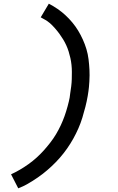

<svg xmlns="http://www.w3.org/2000/svg" viewBox="-20 -861 640 1042"><path d="M79 161 40 85Q64 74 88 60Q112 46 135 29.5Q158 13 178.5 -5.5Q199 -24 217 -44Q235 -64 252.5 -86.5Q270 -109 284 -132.5Q298 -156 309.5 -180.5Q321 -205 330 -230Q339 -255 347 -284.5Q355 -314 358 -331L361 -354Q364 -373 366.5 -392.5Q369 -412 369.5 -431.5Q370 -451 370 -470.5Q370 -490 368 -509Q366 -528 362 -546Q358 -564 352.5 -581.5Q347 -599 339.5 -615.5Q332 -632 322.5 -647.5Q313 -663 302.5 -677.5Q292 -692 277.5 -708.5Q263 -725 250 -736Q237 -747 226 -753L201 -767L245 -841Q270 -828 292.5 -812.5Q315 -797 335 -778.5Q355 -760 372.5 -739Q390 -718 404 -695Q418 -672 429.5 -646.5Q441 -621 449 -594.5Q457 -568 460.5 -539.5Q464 -511 465.5 -482.5Q467 -454 465 -419.5Q463 -385 460 -366L456 -340Q451 -311 443.5 -281.5Q436 -252 427 -222.5Q418 -193 405.5 -164.5Q393 -136 378 -109Q363 -82 344.5 -55.5Q326 -29 305 -5Q284 19 260.5 41Q237 63 212 82.5Q187 102 155 122Q123 142 105 150Z"/></svg>

Font: Iosevka Aile Medium
Style: Italic
Weight: 500
Italic angle: -9°
Designer: Belleve Invis
Foundry: Belleve Invis
Version: Version 31.1.0; ttfautohint (v1.8.4)